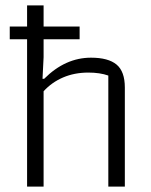

<svg xmlns="http://www.w3.org/2000/svg" viewBox="-20 -689 557 709"><path d="M80 -544H16V-591H80V-669H141V-591H274V-544H141V-478L137 -398H143Q221 -476 316 -476Q380 -476 410.5 -450.5Q441 -425 441 -366V0H380V-410Q349 -421 306 -421Q255 -421 213 -403Q171 -385 141 -352V0H80Z"/></svg>

Font: Athiti
Style: Regular
Weight: 400
Designer: CadsonDemak Team
Foundry: CadsonDemak
Version: Version 1.032